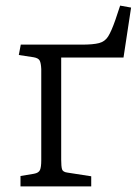

<svg xmlns="http://www.w3.org/2000/svg" viewBox="-20 -664 490 684"><path d="M53 0V-37L101 -45Q118 -48 122.5 -58.5Q127 -69 127 -93V-418Q126 -439 121.5 -448Q117 -457 100 -460L47 -468L54 -505H271Q312 -505 333 -510.5Q354 -516 365.5 -534.5Q377 -553 391 -593L408 -644L447 -637L420 -459H198V-95Q198 -71 201 -61Q204 -51 221 -49L305 -36V0Z"/></svg>

Font: Literata 12pt Light
Style: Regular
Weight: 300
Designer: Latin by Veronika Burian and Jose Scaglione. Greek by Irene Vlachou. Cyrillic by Vera Evstafieva.
Foundry: TypeTogether
Version: Version 3.002